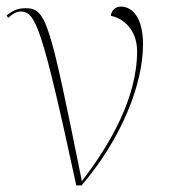

<svg xmlns="http://www.w3.org/2000/svg" viewBox="-35 -564 515 584"><path d="M197 0H213C334 -141 400 -307 400 -429C400 -507 370 -544 332 -544C317 -544 304 -533 302 -516C342 -508 382 -472 382 -408C382 -264 297 -121 214 -13C115 -504 106 -539 42 -539C14 -539 -1 -528 -15 -517L-10 -510C2 -521 16 -529 27 -529C73 -529 92 -487 197 0Z"/></svg>

Font: Noto Serif Display Thin
Style: Regular
Weight: 100
Designer: Monotype Design Team
Foundry: Monotype Imaging Inc.
Version: Version 2.009